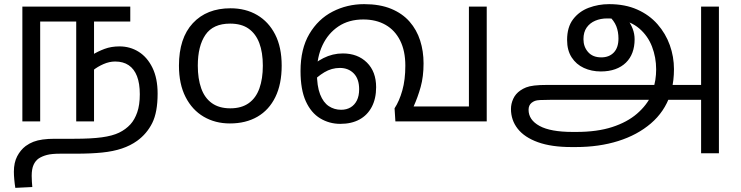

<svg xmlns="http://www.w3.org/2000/svg" viewBox="-20 -586 3579 927"><path d="M557 -362Q608 -362 649.5 -336Q691 -310 716 -259Q741 -208 741 -134Q741 -44 715 8Q689 60 642 94Q610 117 568.5 131Q527 145 473 150.5Q419 156 347 156H272Q230 156 207 162Q184 168 167 179Q151 190 142 210Q133 230 133 263Q133 278 134 291.5Q135 305 136 317L54 321Q51 303 49 281.5Q47 260 47 243Q47 199 63 168.5Q79 138 104 119Q122 106 141.5 98.5Q161 91 186.5 87.5Q212 84 245 84H338Q420 84 471.5 77Q523 70 555 54.5Q587 39 610 14Q630 -8 642.5 -43.5Q655 -79 655 -131Q655 -183 641.5 -218Q628 -253 601.5 -271Q575 -289 536 -289Q508 -289 479.5 -276.5Q451 -264 430 -247L427 -322Q453 -338 485 -350Q517 -362 557 -362ZM88 0V-554H609V-482H434V0H348V-482H174V0Z M1340 -269Q1340 -180 1309.5 -117.5Q1279 -55 1223 -22.5Q1167 10 1090 10Q1019 10 963.5 -22.5Q908 -55 876 -117.5Q844 -180 844 -269Q844 -402 911 -474Q978 -546 1093 -546Q1166 -546 1221.5 -513.5Q1277 -481 1308.5 -419.5Q1340 -358 1340 -269ZM935 -269Q935 -206 951.5 -159.5Q968 -113 1003 -88Q1038 -63 1092 -63Q1146 -63 1181 -88Q1216 -113 1232.5 -159.5Q1249 -206 1249 -269Q1249 -333 1232 -378Q1215 -423 1180.5 -447.5Q1146 -472 1091 -472Q1009 -472 972 -418Q935 -364 935 -269Z M1623 12Q1570 12 1526 -14.5Q1482 -41 1456.5 -97Q1431 -153 1431 -243Q1431 -350 1473.5 -422Q1516 -494 1586 -530Q1656 -566 1738 -566Q1814 -566 1868.5 -543.5Q1923 -521 1957.5 -481.5Q1992 -442 2008.5 -390.5Q2025 -339 2025 -280Q2025 -216 2011 -166Q1997 -116 1977 -72H2244V-554H2330V0H1889L1885 -63Q1908 -98 1922.5 -149.5Q1937 -201 1937 -269Q1937 -340 1912 -390Q1887 -440 1841.5 -466Q1796 -492 1734 -492Q1664 -492 1614 -458.5Q1564 -425 1537 -367.5Q1510 -310 1510 -237Q1510 -170 1525.5 -130.5Q1541 -91 1567.5 -73.5Q1594 -56 1627 -56Q1653 -56 1672.5 -67.5Q1692 -79 1703 -101Q1714 -123 1714 -155Q1714 -205 1688 -231.5Q1662 -258 1621 -258Q1581 -258 1546 -237Q1511 -216 1482 -184L1467 -248Q1497 -283 1541.5 -305.5Q1586 -328 1635 -328Q1707 -328 1751.5 -284Q1796 -240 1796 -165Q1796 -110 1775 -70Q1754 -30 1715.5 -9Q1677 12 1623 12Z M2739 124Q2642 124 2577 100.5Q2512 77 2479.5 35.5Q2447 -6 2447 -60Q2447 -85 2458 -109Q2469 -133 2492 -149Q2505 -158 2520 -164Q2535 -170 2559.5 -173Q2584 -176 2624 -176H3371L3374 -104H2635Q2604 -104 2587.5 -103Q2571 -102 2563 -99Q2555 -96 2547 -90Q2532 -78 2532 -56Q2532 -7 2585 22Q2638 51 2745 51H2762Q2863 51 2935.5 27.5Q3008 4 3055.5 -37Q3103 -78 3127 -130L3131 -149Q3140 -174 3144 -199.5Q3148 -225 3148 -251Q3148 -309 3128 -361Q3108 -413 3066.5 -448.5Q3025 -484 2960 -494Q2947 -496 2935.5 -496.5Q2924 -497 2911 -497Q2880 -497 2854 -486Q2828 -475 2812.5 -453Q2797 -431 2797 -397Q2797 -360 2819.5 -334.5Q2842 -309 2883 -309Q2921 -309 2943.5 -332.5Q2966 -356 2966 -400Q2966 -433 2955.5 -459.5Q2945 -486 2919 -510L2976 -527Q2994 -512 3009.5 -492Q3025 -472 3034.5 -447.5Q3044 -423 3044 -396Q3044 -361 3033.5 -332.5Q3023 -304 3002 -283.5Q2981 -263 2950.5 -252Q2920 -241 2881 -241Q2836 -241 2799 -258Q2762 -275 2740 -309Q2718 -343 2718 -393Q2718 -455 2747 -493Q2776 -531 2822.5 -548.5Q2869 -566 2921 -566Q2998 -566 3056.5 -540Q3115 -514 3154.5 -469Q3194 -424 3214 -368Q3234 -312 3234 -252Q3234 -225 3231 -199.5Q3228 -174 3222 -150L3216 -128Q3188 -46 3122.5 10Q3057 66 2964.5 95Q2872 124 2760 124ZM3365 154V-554H3451V154Z"/></svg>

Font: tamil25
Style: Book
Weight: 400
Designer: Jelle Bosma - Monotype Design Team
Foundry: Monotype Imaging Inc.
Version: Version 2.003